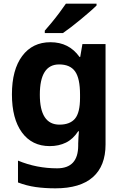

<svg xmlns="http://www.w3.org/2000/svg" viewBox="-20 -786 673 1046"><path d="M255 -556Q356 -556 413 -476H417L429 -546H555V1Q555 118 486 179Q417 240 282 240Q224 240 174.5 233Q125 226 78 208V89Q179 131 291 131Q406 131 406 7V-4Q406 -21 407.5 -39Q409 -57 410 -71H406Q378 -28 339 -9Q300 10 251 10Q154 10 99.5 -64.5Q45 -139 45 -272Q45 -406 101 -481Q157 -556 255 -556ZM302 -435Q197 -435 197 -270Q197 -107 304 -107Q361 -107 388.5 -139.5Q416 -172 416 -253V-271Q416 -359 389 -397Q362 -435 302 -435ZM506 -766V-756Q492 -742 469 -722Q446 -702 419.5 -680Q393 -658 367.5 -638.5Q342 -619 323 -606H224V-619Q240 -637 261.5 -663Q283 -689 303.5 -716.5Q324 -744 339 -766Z"/></svg>

Font: Noto IKEA Arabic
Style: Bold
Weight: 700
Designer: Monotype Design Team
Foundry: Monotype Imaging Inc.
Version: Version 1.200